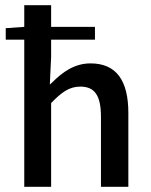

<svg xmlns="http://www.w3.org/2000/svg" viewBox="-20 -726 578 736"><path d="M176 -574H344V-623H176V-706H73V-623L2 -618V-574H73V-10H176V-330L177 -332C216 -372 245 -394 288 -394C343 -394 367 -360 367 -278V-10H472V-293C472 -416 427 -483 327 -483C265 -483 219 -449 180 -410L171 -402L176 -509Z"/></svg>

Font: Falling Sky
Style: Light
Weight: 400
Designer: Paul D. Hunt
Foundry: Adobe Systems Incorporated
Version: Version 1.02